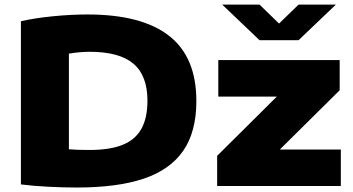

<svg xmlns="http://www.w3.org/2000/svg" viewBox="-20 -810 1538 836"><path d="M71 -7V-717.5Q129 -731 208.8 -739Q288.5 -747 361 -747Q597 -747 716 -654.2Q835 -561.5 835 -370Q835 -236.5 778 -153.8Q721 -71 606.2 -32.2Q491.5 6.5 314 6.5Q256 6.5 191.2 3.2Q126.5 0 71 -7ZM622 -371.5Q622 -481.5 560.5 -533Q499 -584.5 370.5 -584.5Q329 -584.5 280 -576.5V-160Q312.5 -157 370 -157Q458 -157 513.5 -179.2Q569 -201.5 595.5 -248.8Q622 -296 622 -371.5ZM1198.5 -159H1464V0H925.5V-131.5L1185.5 -389.5H930.5V-548.5H1459V-417ZM1280 -790H1442.5L1280 -635H1110L947.5 -790H1110L1195 -707.5Z"/></svg>

Font: Encode Sans Expanded ExtraBold
Style: Regular
Weight: 800
Width: 7
Designer: Multiple Designers
Foundry: Impallari Type
Version: Version 2.000